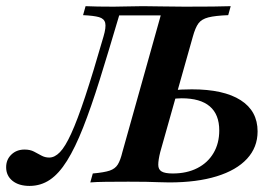

<svg xmlns="http://www.w3.org/2000/svg" viewBox="-78 -591 905 622"><path d="M17.7 11.3Q-16.9 11.3 -37.5 -5.2Q-58.1 -21.8 -58.1 -49.2Q-58.1 -74.2 -41.1 -90.3Q-24.2 -106.5 1.6 -106.5Q19.4 -106.5 31.9 -100Q44.4 -93.5 56 -87.1Q67.7 -80.6 81.5 -80.6Q99.2 -80.6 116.1 -98Q133.1 -115.3 152.8 -158.5Q172.6 -201.6 198 -278.2Q223.4 -354.8 257.3 -472.6Q266.1 -502.4 262.9 -516.5Q259.7 -530.6 242.7 -535.5Q225.8 -540.3 191.1 -541.9L199.2 -571Q215.3 -570.2 239.1 -569.8Q262.9 -569.4 290.3 -569.4Q312.9 -569.4 335.1 -570.2Q357.3 -571 384.7 -571Q414.5 -571 446.4 -570.2Q478.2 -569.4 520.2 -569.4Q571 -569.4 611.3 -569.8Q651.6 -570.2 669.4 -571L661.3 -541.9Q619.4 -540.3 597.2 -534.7Q575 -529 564.9 -515.3Q554.8 -501.6 546.8 -472.6L441.1 -98.4Q434.7 -72.6 434.7 -57.3Q434.7 -41.9 445.6 -35.5Q456.5 -29 481.5 -29Q527.4 -29 561.3 -46.4Q595.2 -63.7 613.7 -95.2Q632.3 -126.6 632.3 -168.5Q632.3 -220.2 601.6 -246.4Q571 -272.6 510.5 -272.6Q501.6 -272.6 492.7 -271.8Q483.9 -271 474.2 -269.4L482.3 -297.6Q492.7 -300 509.3 -300.8Q525.8 -301.6 543.5 -301.6Q646.8 -301.6 701.6 -266.5Q756.5 -231.5 756.5 -165.3Q756.5 -113.7 722.2 -76.6Q687.9 -39.5 623.8 -19.8Q559.7 0 470.2 0Q453.2 0 435.5 -0.8Q417.7 -1.6 394.8 -2Q371.8 -2.4 337.9 -2.4Q298.4 -2.4 265.3 -2Q232.3 -1.6 214.5 0L222.6 -29Q259.7 -32.3 277.4 -38.3Q295.2 -44.4 303.6 -58.1Q312.1 -71.8 318.5 -98.4L442.7 -541.1H308.1Q273.4 -423.4 245.2 -333.1Q216.9 -242.7 191.1 -177.4Q165.3 -112.1 139.1 -70.2Q112.9 -28.2 83.5 -8.5Q54 11.3 17.7 11.3Z"/></svg>

Font: Playfair 5pt SemiExpanded Light
Style: Bold Italic
Weight: 700
Italic angle: -15.6°
Version: Version 2.001;gftools[0.9.30]